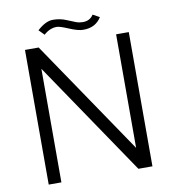

<svg xmlns="http://www.w3.org/2000/svg" viewBox="-91 -925 904 1005"><g transform="rotate(-10 361.0 -423.0)"><path d="M173.8 -804.7Q218.8 -845.7 256.8 -845.7Q294.9 -845.7 326.7 -832.3Q358.4 -818.8 375.2 -812.7Q392.1 -806.6 410.2 -806.6Q448.7 -806.6 466.8 -836.4L502.4 -816.9Q470.7 -765.6 404.8 -766.6Q378.4 -766.6 332.5 -786.1Q286.6 -805.7 271 -805.7Q233.9 -805.7 201.7 -776.4ZM563 0 153.8 -603.5V0H86.4V-715.8H159.2L570.3 -109.9V-713.4H637.7V0Z"/></g></svg>

Font: AnjaliOldLipi
Style: Regular
Weight: 400
Designer: Kevin & Siji
Foundry: Core : Kevin & Siji
Modification : Hiran Venugopalan
Opentype mlm2 support: Rajeesh Nambiar
New Feature Table : Santhosh
Version: Version 7.1.0+20221109